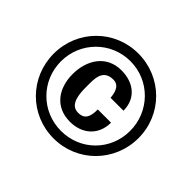

<svg xmlns="http://www.w3.org/2000/svg" viewBox="-167 -960 1201 1201"><g transform="rotate(45 433.5 -359.5)"><path d="M125 -358C125 -529 261 -666 432 -666C604 -666 739 -527 739 -356C739 -184 605 -50 433 -50C261 -50 125 -186 125 -358ZM233 -353C233 -229 300 -130 432 -130C540 -130 618 -198 618 -308H501C501 -246 488 -206 428 -206C355 -206 350 -296 350 -356V-389C350 -452 360 -509 439 -509C479 -509 501 -478 506 -416H620C620 -527 538 -586 433 -586C299 -586 233 -476 233 -353ZM59 -360C59 -151 223 16 433 16C643 16 808 -152 808 -361C808 -570 642 -735 433 -735C224 -735 59 -569 59 -360Z"/></g></svg>

Font: Perun
Style: Bold
Weight: 700
Foundry: Copyright (c) Stefan Peev, Context Ltd, 2016
Version: Version 1.089